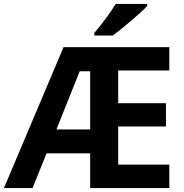

<svg xmlns="http://www.w3.org/2000/svg" viewBox="-20 -953 934 973"><path d="M458 -773H552C601 -810 697 -890 726 -923V-933H566C547 -900 508 -845 458 -786ZM0 0H145L216 -176H437V0H838V-119H579V-312H821V-430H579V-596H838V-714H302ZM266 -297 384 -592H437V-297Z"/></svg>

Font: Kathrein 75 Bold
Style: Regular
Weight: 700
Designer: Lazydogs Typefoundry, based on Open Sans by Ascender Corporation
Foundry: Lazydogs Typefoundry
Version: Version 1.003;PS 001.003;hotconv 1.0.88;makeotf.lib2.5.64775